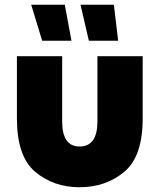

<svg xmlns="http://www.w3.org/2000/svg" viewBox="-20 -778 669 806"><path d="M51 -281V-542H241V-268Q241 -163 314 -163Q389 -163 389 -268V-542H579V-281Q579 -121 501.5 -56.5Q424 8 314 8Q205 8 128 -56.5Q51 -121 51 -281ZM318 -758H458L476 -607H353ZM111 -758H252L280 -607H157Z"/></svg>

Font: Chess Sans ExtraBold
Style: Regular
Weight: 800
Designer: Wolf Bōese
Foundry: Wolf Bōese
Version: Version 7.223